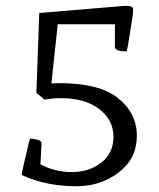

<svg xmlns="http://www.w3.org/2000/svg" viewBox="-20 -577 550 665"><path d="M106 -255 116 -532 415 -557Q440 -557 441 -546Q442 -535 436 -500Q421 -399 418 -399Q378 -399 378 -415V-493H180L158 -288Q168 -289 187 -289Q324 -289 389 -237Q454 -185 454 -106.5Q454 -28 391.5 20Q329 68 245 68Q138 68 55 29Q55 23 62.5 -8.5Q70 -40 76.5 -68.5Q83 -97 84 -97Q95 -97 109.5 -93Q124 -89 124 -81L120 -8Q170 19 229 19Q288 19 330.5 -13.5Q373 -46 373 -103.5Q373 -161 324 -199Q275 -237 191 -237Q163 -237 135 -232Z"/></svg>

Font: Mate
Style: Regular
Weight: 400
Designer: Eduardo Rodriguez Tunni
Foundry: Eduardo Rodriguez Tunni
Version: Version 1.002